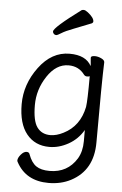

<svg xmlns="http://www.w3.org/2000/svg" viewBox="-59 -755 619 972"><g transform="rotate(5 250.0 -269.0)"><path d="M181 -591Q181 -611 316 -711Q319 -713 327 -713Q335 -713 348 -703Q380 -678 380 -659Q380 -653 373 -649Q329 -631 285.5 -614.5Q242 -598 223.5 -586Q205 -574 198 -574Q191 -574 186 -579.5Q181 -585 181 -591ZM225 175Q110 175 61 84Q58 79 58 76Q58 62 72.5 45Q87 28 101 28Q114 28 117 39Q132 80 156.5 97Q181 114 225 114Q316 114 363 38Q385 1 385 -51V-108Q357 -60 309.5 -33.5Q262 -7 213 -7Q140 -7 97.5 -59.5Q55 -112 55 -211Q55 -312 119.5 -399Q184 -486 275 -486Q358 -486 386 -433Q386 -445 384.5 -455.5Q383 -466 383 -475Q383 -485 403 -485Q419 -485 436 -477Q453 -469 453 -458Q449 -364 449 -50Q449 91 338 149Q288 175 225 175ZM213 -67Q244 -67 279 -85Q361 -126 381 -225Q386 -257 386 -382Q384 -379 372 -379Q363 -379 357 -386Q327 -427 275 -427Q212 -427 167 -359Q122 -291 122 -212Q122 -132 145.5 -99.5Q169 -67 213 -67Z"/></g></svg>

Font: Moon Stars Kai T HW
Style: Regular
Weight: 400
Designer: GuiWonder
Version: Version 1.101